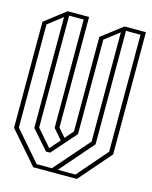

<svg xmlns="http://www.w3.org/2000/svg" viewBox="-107 -771 665 842"><g transform="rotate(15 225.0 -350.0)"><path d="M126 0 0 -145V-627L95 -700H192V-198L225 -160L258 -198V-627L353 -700H450V-144H449L324 0ZM364 -168 233 -17H313L430 -152V-683H364ZM172 -191V-683H106V-175L172 -99L212 -145ZM162 -81 86 -168V-671L20 -620V-152L137 -17H206L344 -175V-671L278 -620V-191L181 -81Z"/></g></svg>

Font: Imposible
Style: Regular
Weight: 400
Designer: Rodrigo Fuenzalida
Foundry: fragTYPE
Version: Version 1.000